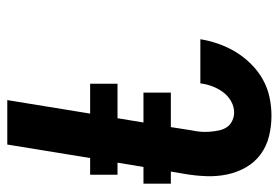

<svg xmlns="http://www.w3.org/2000/svg" viewBox="-142 -642 783 540"><g transform="rotate(90 250.0 -371.5)"><path d="M261 0 299 -233H215V-310H312L324 -383H240V-460H337L346 -518Q349 -531 350 -544Q351 -557 350 -569.5Q349 -582 346.5 -594.5Q344 -607 337.5 -617Q331 -627 319.5 -632.5Q308 -638 296 -638Q279 -638 263.5 -629Q248 -620 238 -606Q228 -592 222 -576Q216 -560 214 -543H90V-544Q94 -569 103 -594.5Q112 -620 126 -643Q140 -666 160 -686Q180 -706 203.5 -719Q227 -732 253 -737.5Q279 -743 305 -743Q335 -743 363 -736Q391 -729 413.5 -712.5Q436 -696 450 -671.5Q464 -647 470 -619Q476 -591 475 -561Q474 -531 469 -501L462 -460H496V-383H449L437 -310H471V-233H424L386 0Z"/></g></svg>

Font: Iosevka Extrabold
Style: Italic
Weight: 800
Italic angle: -9°
Monospace: yes
Designer: Belleve Invis
Foundry: Belleve Invis
Version: Version 32.5.0; ttfautohint (v1.8.4)